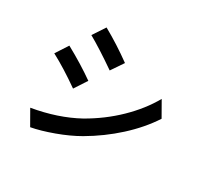

<svg xmlns="http://www.w3.org/2000/svg" viewBox="-163 -983 1303 1240"><g transform="rotate(30 488.5 -362.5)"><path d="M298.8 -764.6Q409.2 -703.1 516.6 -625L455.1 -534.2Q327.1 -623 238.3 -672.9ZM89.8 -451.2 149.4 -543Q272.5 -475.6 369.1 -407.2L308.6 -314.5Q189.5 -398.4 89.8 -451.2ZM130.9 -69.3Q319.3 -101.6 461.9 -179.7Q584 -249 681.2 -343.3Q778.3 -437.5 837.9 -543L901.4 -431.6Q835.9 -331.1 736.8 -240.7Q637.7 -150.4 518.6 -81.1Q447.3 -40 355 -6.3Q262.7 27.3 193.4 40Z"/></g></svg>

Font: Min Sans SemiBold
Style: Regular
Weight: 600
Designer: Jinseong-Kim, NotoSansCJK, Nunito
Foundry: Jinseong-Kim
Version: Version 1.400;Glyphs 3.1.2 (3151)